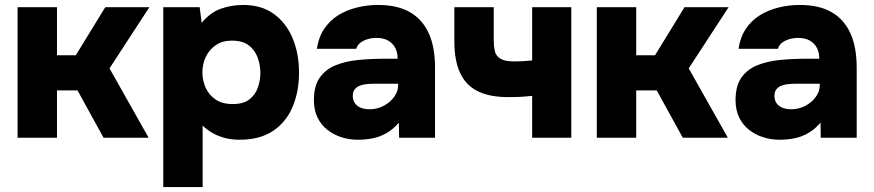

<svg xmlns="http://www.w3.org/2000/svg" viewBox="-20 -556 3528 775"><path d="M51 0V-527H210V-333H286L405 -527H583L422 -280L580 0H398L293 -191H210V0Z M639 199V-527H786L794 -464Q829 -506 872 -521Q915 -536 962 -536Q1035 -536 1085 -500Q1135 -464 1161 -402Q1187 -340 1187 -263Q1187 -186 1161 -124.5Q1135 -63 1082 -27.5Q1029 8 947 8Q911 8 882.5 -0.5Q854 -9 833 -22Q812 -35 798 -49V199ZM919 -136Q963 -136 987 -155Q1011 -174 1021 -203Q1031 -232 1031 -261Q1031 -293 1020 -323.5Q1009 -354 984 -373Q959 -392 916 -392Q877 -392 850.5 -373.5Q824 -355 810.5 -326Q797 -297 797 -264Q797 -231 810 -202Q823 -173 850 -154.5Q877 -136 919 -136Z M1424 8Q1390 8 1358.5 -2Q1327 -12 1301.5 -32Q1276 -52 1261.5 -82Q1247 -112 1247 -152Q1247 -209 1270.5 -242.5Q1294 -276 1334.5 -292.5Q1375 -309 1427 -314Q1479 -319 1535 -319H1585Q1585 -344 1575.5 -362.5Q1566 -381 1547 -392Q1528 -403 1500 -403Q1480 -403 1462.5 -397.5Q1445 -392 1433.5 -382.5Q1422 -373 1418 -359H1259Q1266 -406 1288.5 -439.5Q1311 -473 1344.5 -494Q1378 -515 1420 -525.5Q1462 -536 1506 -536Q1584 -536 1634.5 -507Q1685 -478 1710.5 -422Q1736 -366 1736 -283V0H1591L1590 -61Q1568 -35 1541.5 -19.5Q1515 -4 1486 2Q1457 8 1424 8ZM1472 -115Q1503 -115 1529 -129Q1555 -143 1571 -165Q1587 -187 1587 -212V-218H1490Q1471 -218 1455.5 -216Q1440 -214 1428.5 -208.5Q1417 -203 1410.5 -193.5Q1404 -184 1404 -169Q1404 -152 1412.5 -139.5Q1421 -127 1436.5 -121Q1452 -115 1472 -115Z M2128 0V-169Q2088 -165 2068.5 -164.5Q2049 -164 2032 -164Q1956 -164 1908 -188Q1860 -212 1837 -262Q1814 -312 1814 -388V-527H1973V-393Q1973 -369 1977.5 -349.5Q1982 -330 2000 -319Q2018 -308 2057 -308Q2071 -308 2089.5 -309Q2108 -310 2128 -312V-527H2286V0Z M2389 0V-527H2548V-333H2624L2743 -527H2921L2760 -280L2918 0H2736L2631 -191H2548V0Z M3126 8Q3092 8 3060.5 -2Q3029 -12 3003.5 -32Q2978 -52 2963.5 -82Q2949 -112 2949 -152Q2949 -209 2972.5 -242.5Q2996 -276 3036.5 -292.5Q3077 -309 3129 -314Q3181 -319 3237 -319H3287Q3287 -344 3277.5 -362.5Q3268 -381 3249 -392Q3230 -403 3202 -403Q3182 -403 3164.5 -397.5Q3147 -392 3135.5 -382.5Q3124 -373 3120 -359H2961Q2968 -406 2990.5 -439.5Q3013 -473 3046.5 -494Q3080 -515 3122 -525.5Q3164 -536 3208 -536Q3286 -536 3336.5 -507Q3387 -478 3412.5 -422Q3438 -366 3438 -283V0H3293L3292 -61Q3270 -35 3243.5 -19.5Q3217 -4 3188 2Q3159 8 3126 8ZM3174 -115Q3205 -115 3231 -129Q3257 -143 3273 -165Q3289 -187 3289 -212V-218H3192Q3173 -218 3157.5 -216Q3142 -214 3130.5 -208.5Q3119 -203 3112.5 -193.5Q3106 -184 3106 -169Q3106 -152 3114.5 -139.5Q3123 -127 3138.5 -121Q3154 -115 3174 -115Z"/></svg>

Font: Onest ExtraBold
Style: Regular
Weight: 800
Designer: Dmitri Voloshin, Andrey Kudryavtsev
Foundry: Dmitri Voloshin, Andrey Kudryavtsev
Version: Version 1.000;gftools[0.9.33]